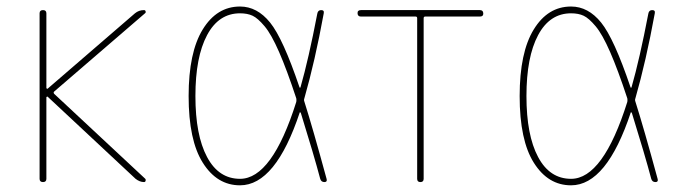

<svg xmlns="http://www.w3.org/2000/svg" viewBox="-20 -550 2040 580"><path d="M99.6 -9.8V-509.8Q99.6 -519.5 109.9 -519.5Q120.1 -519.5 120.1 -509.8V-284.2Q120.1 -283.2 121.6 -282.2Q123 -281.2 124 -282.2L387.7 -509.8Q399.4 -519.5 415 -519.5Q418.9 -519.5 419.9 -515.6Q420.9 -511.7 418 -509.8L143.6 -273.4Q140.6 -270.5 143.6 -266.6L418.9 -9.8Q420.9 -7.8 419.9 -3.9Q418.9 0 415 0Q402.3 0 389.6 -9.8L124 -257.8Q123 -258.8 121.6 -257.8Q120.1 -256.8 120.1 -255.9V-9.8Q120.1 0 109.9 0Q99.6 0 99.6 -9.8Z M705.1 -509.8Q640.6 -509.8 605.5 -443.8Q570.3 -377.9 570.3 -259.8Q570.3 -141.6 605.5 -75.7Q640.6 -9.8 705.1 -9.8Q801.8 -9.8 875 -242.2Q876 -248 875 -252.9Q846.7 -338.9 823.2 -392.6Q799.8 -446.3 779.3 -470.7Q758.8 -495.1 743.2 -502.4Q727.5 -509.8 705.1 -509.8ZM705.1 9.8Q635.7 9.8 592.8 -58.1Q549.8 -126 549.8 -259.8Q549.8 -391.6 592.3 -460.9Q634.8 -530.3 705.1 -530.3Q756.8 -530.3 795.9 -481.9Q835 -433.6 884.8 -286.1Q884.8 -285.2 886.2 -285.2Q887.7 -285.2 887.7 -286.1Q912.1 -371.1 938.5 -508.8Q940.4 -519.5 950.2 -519.5Q960 -519.5 958 -509.8Q931.6 -365.2 899.4 -252.9Q897.5 -248 899.4 -243.2Q924.8 -163.1 966.8 -8.8Q968.8 0 960 0Q950.2 0 947.3 -9.8Q928.7 -80.1 888.7 -209Q887.7 -210.9 885.7 -210.9Q812.5 9.8 705.1 9.8Z M1070.3 -500Q1060.5 -500 1060.1 -509.8Q1059.6 -519.5 1070.3 -519.5H1429.7Q1439.5 -519.5 1439.9 -509.8Q1440.4 -500 1429.7 -500H1264.6Q1259.8 -500 1259.8 -495.1V-9.8Q1259.8 0 1250 0Q1240.2 0 1240.2 -9.8V-495.1Q1240.2 -500 1235.4 -500Z M1705.1 -509.8Q1640.6 -509.8 1605.5 -443.8Q1570.3 -377.9 1570.3 -259.8Q1570.3 -141.6 1605.5 -75.7Q1640.6 -9.8 1705.1 -9.8Q1801.8 -9.8 1875 -242.2Q1876 -248 1875 -252.9Q1846.7 -338.9 1823.2 -392.6Q1799.8 -446.3 1779.3 -470.7Q1758.8 -495.1 1743.2 -502.4Q1727.5 -509.8 1705.1 -509.8ZM1705.1 9.8Q1635.7 9.8 1592.8 -58.1Q1549.8 -126 1549.8 -259.8Q1549.8 -391.6 1592.3 -460.9Q1634.8 -530.3 1705.1 -530.3Q1756.8 -530.3 1795.9 -481.9Q1835 -433.6 1884.8 -286.1Q1884.8 -285.2 1886.2 -285.2Q1887.7 -285.2 1887.7 -286.1Q1912.1 -371.1 1938.5 -508.8Q1940.4 -519.5 1950.2 -519.5Q1960 -519.5 1958 -509.8Q1931.6 -365.2 1899.4 -252.9Q1897.5 -248 1899.4 -243.2Q1924.8 -163.1 1966.8 -8.8Q1968.8 0 1960 0Q1950.2 0 1947.3 -9.8Q1928.7 -80.1 1888.7 -209Q1887.7 -210.9 1885.7 -210.9Q1812.5 9.8 1705.1 9.8Z"/></svg>

Font: Rounded-X Mgen+ 1m thin
Style: Regular
Weight: 100
Designer: [Source Han Sans]
Ryoko NISHIZUKA  (kana & ideographs); Paul D. Hunt (Latin, Greek & Cyrillic); Wenlong ZHANG  (bopomofo
Version: Version 1.059.20150602